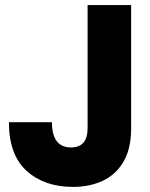

<svg xmlns="http://www.w3.org/2000/svg" viewBox="-20 -727 589 754"><path d="M267 7Q154 7 84.5 -56Q15 -119 15 -247H184Q184 -148 259 -148Q324 -148 324 -224V-707H495V-224Q495 -143 465 -92Q435 -41 383.5 -17Q332 7 267 7Z"/></svg>

Font: Ulagadi Sans
Style: Bold
Weight: 700
Designer: Ninad Kale (Devanagari), Jonny Pinhorn (Latin)
Foundry: Indian Type Foundry
Version: Version 3.01;March 29, 2020;FontCreator 12.0.0.2522 64-bit; 